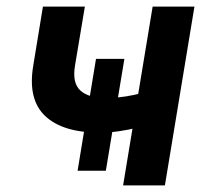

<svg xmlns="http://www.w3.org/2000/svg" viewBox="-20 -561 629 581"><path d="M281.7 -159.7Q169.9 -159.7 116.7 -210Q63.5 -260.3 80.6 -362.3L109.9 -541H236.8L207 -362.8Q198.2 -310.5 222.7 -287.6Q247.1 -264.6 299.3 -264.6Q342.3 -264.6 382.3 -273.2Q422.4 -281.7 467.3 -296.4L449.7 -191.4Q427.2 -183.1 399.4 -175.8Q371.6 -168.5 341.6 -164.1Q311.5 -159.7 281.7 -159.7ZM352.5 0 441.9 -541H568.4L479 0ZM214.8 -44.4 270.5 -382.8H356.4L300.3 -44.4Z"/></svg>

Font: Inter 17pt SemiBold
Style: Italic
Weight: 600
Italic angle: -9.3988°
Version: Version 4.001;git-66647c0bb